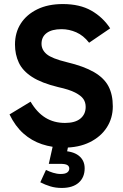

<svg xmlns="http://www.w3.org/2000/svg" viewBox="-20 -713 605 948"><path d="M295 16Q238 16 187 -1Q136 -18 95.5 -54Q55 -90 27 -148L131 -211Q162 -158 204 -132Q246 -106 301 -106Q351 -106 377 -127.5Q403 -149 403 -185Q403 -208 391.5 -224.5Q380 -241 351 -256Q322 -271 267 -283Q185 -303 138.5 -333Q92 -363 73 -403.5Q54 -444 54 -493Q54 -552 82.5 -596.5Q111 -641 164 -667Q217 -693 290 -693Q374 -693 431 -660.5Q488 -628 524 -573L420 -502Q392 -538 356.5 -553.5Q321 -569 284 -569Q236 -569 210.5 -550Q185 -531 185 -497Q185 -467 210.5 -445.5Q236 -424 310 -406Q394 -386 444 -357Q494 -328 515.5 -287Q537 -246 537 -188Q537 -130 507.5 -84Q478 -38 423.5 -11Q369 16 295 16ZM285 215Q254 215 228 207Q202 199 179 187L207 126Q223 134 242 140Q261 146 280 146Q302 146 312 138.5Q322 131 322 119Q322 108 312.5 102Q303 96 278 96H221L242 2H318L304 71L280 32Q338 32 368 55Q398 78 398 118Q398 163 368.5 189Q339 215 285 215Z"/></svg>

Font: Gabarito SemiBold
Style: Regular
Weight: 600
Designer: Leandro Assis / Alvaro Franca / Felipe Casaprima
Foundry: Naipe Foundry
Version: Version 1.000